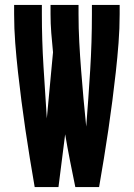

<svg xmlns="http://www.w3.org/2000/svg" viewBox="-20 -755 540 775"><path d="M120 0Q110 -58 100.5 -116Q91 -174 82.5 -232Q74 -290 66.5 -348Q59 -406 52.5 -464.5Q46 -523 41.5 -581.5Q37 -640 37 -698V-735H149V-698Q149 -593 155.5 -487.5Q162 -382 169 -277L194 -544Q190 -583 187 -621.5Q184 -660 184 -698V-735H297V-698Q297 -641 300 -584.5Q303 -528 307.5 -471Q312 -414 317 -357.5Q322 -301 328 -244Q337 -358 344 -471.5Q351 -585 351 -698V-735H463V-698Q463 -640 458.5 -581.5Q454 -523 447.5 -464.5Q441 -406 433.5 -348Q426 -290 417.5 -232Q409 -174 399.5 -116Q390 -58 380 0H284Q273 -53 262.5 -106.5Q252 -160 243 -213L216 0Z"/></svg>

Font: Iosevka SS18 Heavy
Style: Regular
Weight: 900
Monospace: yes
Designer: Belleve Invis
Foundry: Belleve Invis
Version: Version 25.1.1; ttfautohint (v1.8.4)